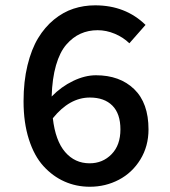

<svg xmlns="http://www.w3.org/2000/svg" viewBox="-20 -692 640 724"><path d="M318.8 12.2Q267.6 12.2 223.1 -7.6Q178.7 -27.3 143.8 -65.7Q108.9 -104 88.9 -166.7Q68.8 -229.5 68.8 -310.1Q68.8 -384.8 83.7 -445.8Q98.6 -506.8 123.8 -548.3Q148.9 -589.8 183.6 -618.2Q218.3 -646.5 257.1 -659.2Q295.9 -671.9 338.9 -671.9Q453.1 -671.9 528.8 -598.1L467.8 -528.8Q444.8 -551.3 412.8 -564.7Q380.9 -578.1 348.1 -578.1Q313 -578.1 283.7 -564.9Q254.4 -551.8 230 -523.7Q205.6 -495.6 191.2 -445.8Q176.8 -396 174.8 -328.1Q210.9 -365.2 255.6 -386.7Q300.3 -408.2 341.8 -408.2Q431.6 -408.2 485.8 -356Q540 -303.7 540 -204.1Q540 -140.6 509.3 -90.6Q478.5 -40.5 428.2 -14.2Q377.9 12.2 318.8 12.2ZM317.9 -76.2Q367.2 -76.2 400.6 -110.4Q434.1 -144.5 434.1 -204.1Q434.1 -263.2 403.8 -293.7Q373.5 -324.2 318.8 -324.2Q242.2 -324.2 179.2 -246.1Q189 -161.1 225.6 -118.7Q262.2 -76.2 317.9 -76.2Z"/></svg>

Font: Office Code Pro Medium
Style: Regular
Weight: 500
Designer: Nathan Rutzky & Paul D. Hunt
Foundry: Adobe Systems Incorporated
Version: Version 1.004;PS 001.004;hotconv 1.0.70;makeotf.lib2.5.58329